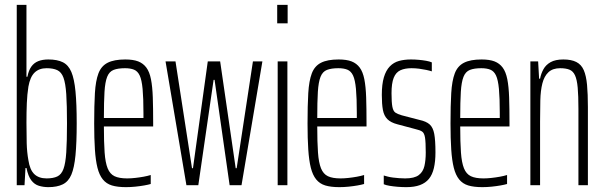

<svg xmlns="http://www.w3.org/2000/svg" viewBox="-20 -763 2486 791"><path d="M179 8Q159 8 140.5 2.5Q122 -3 109 -20Q96 -37 89 -71H85L81 0H49V-743H89V-447H93Q98 -473 109 -488.5Q120 -504 137.5 -511Q155 -518 179 -518Q216 -518 239 -506.5Q262 -495 274 -466.5Q286 -438 291 -386.5Q296 -335 296 -255Q296 -175 291 -123.5Q286 -72 274 -43.5Q262 -15 238.5 -3.5Q215 8 179 8ZM172 -28Q199 -28 216 -36Q233 -44 241.5 -67Q250 -90 253 -135Q256 -180 256 -255Q256 -330 253 -375Q250 -420 241.5 -443Q233 -466 216 -474Q199 -482 172 -482Q141 -482 122.5 -464Q104 -446 97 -406Q92 -374 90.5 -338Q89 -302 89 -257Q89 -210 90 -173Q91 -136 97 -103Q103 -63 121.5 -45.5Q140 -28 172 -28Z M499 8Q464 8 441 1Q418 -6 403.5 -24Q389 -42 381.5 -72Q374 -102 371 -147Q368 -192 368 -254Q368 -329 371 -379.5Q374 -430 385.5 -460.5Q397 -491 423.5 -504.5Q450 -518 496 -518Q529 -518 549.5 -510Q570 -502 583 -484.5Q596 -467 602 -436.5Q608 -406 609.5 -361.5Q611 -317 611 -256V-242H408Q408 -177 411 -135Q414 -93 423.5 -69.5Q433 -46 452 -37Q471 -28 504 -28Q519 -28 537 -30Q555 -32 571.5 -35Q588 -38 601 -42V-5Q591 -2 574 1Q557 4 537.5 6Q518 8 499 8ZM571 -257V-297Q571 -359 567.5 -396.5Q564 -434 555.5 -452Q547 -470 532 -476Q517 -482 495 -482Q466 -482 448 -475Q430 -468 421.5 -446.5Q413 -425 410.5 -384.5Q408 -344 408 -277H591Z M748 0 662 -510H703L771 -70H775L836 -510H887L951 -70H955L1022 -510H1061L975 0H926L864 -434H860L797 0Z M1122 -667V-743H1165V-667ZM1124 0V-510H1164V0Z M1378 8Q1343 8 1320 1Q1297 -6 1282.5 -24Q1268 -42 1260.5 -72Q1253 -102 1250 -147Q1247 -192 1247 -254Q1247 -329 1250 -379.5Q1253 -430 1264.5 -460.5Q1276 -491 1302.5 -504.5Q1329 -518 1375 -518Q1408 -518 1428.5 -510Q1449 -502 1462 -484.5Q1475 -467 1481 -436.5Q1487 -406 1488.5 -361.5Q1490 -317 1490 -256V-242H1287Q1287 -177 1290 -135Q1293 -93 1302.5 -69.5Q1312 -46 1331 -37Q1350 -28 1383 -28Q1398 -28 1416 -30Q1434 -32 1450.5 -35Q1467 -38 1480 -42V-5Q1470 -2 1453 1Q1436 4 1416.5 6Q1397 8 1378 8ZM1450 -257V-297Q1450 -359 1446.5 -396.5Q1443 -434 1434.5 -452Q1426 -470 1411 -476Q1396 -482 1374 -482Q1345 -482 1327 -475Q1309 -468 1300.5 -446.5Q1292 -425 1289.5 -384.5Q1287 -344 1287 -277H1470Z M1654 8Q1636 8 1618 6.5Q1600 5 1585 2.5Q1570 0 1561 -4V-40Q1568 -38 1577.5 -35.5Q1587 -33 1599 -31.5Q1611 -30 1624 -29Q1637 -28 1649 -28Q1687 -28 1705 -41.5Q1723 -55 1728.5 -79Q1734 -103 1734 -134Q1734 -177 1731 -196Q1728 -215 1719 -221Q1710 -227 1692 -231L1617 -251Q1590 -258 1576 -272Q1562 -286 1557.5 -310Q1553 -334 1553 -372Q1553 -416 1561.5 -444.5Q1570 -473 1586 -489.5Q1602 -506 1624 -512Q1646 -518 1673 -518Q1689 -518 1705.5 -516.5Q1722 -515 1736 -512.5Q1750 -510 1759 -506V-469Q1750 -472 1736 -475Q1722 -478 1706.5 -480Q1691 -482 1675 -482Q1648 -482 1629.5 -473.5Q1611 -465 1602 -442.5Q1593 -420 1593 -379Q1593 -341 1596.5 -323Q1600 -305 1609 -299Q1618 -293 1635 -288L1708 -269Q1736 -263 1750 -250.5Q1764 -238 1769 -211.5Q1774 -185 1774 -135Q1774 -98 1767.5 -70.5Q1761 -43 1747 -26Q1733 -9 1710 -0.5Q1687 8 1654 8Z M1967 8Q1932 8 1909 1Q1886 -6 1871.5 -24Q1857 -42 1849.5 -72Q1842 -102 1839 -147Q1836 -192 1836 -254Q1836 -329 1839 -379.5Q1842 -430 1853.5 -460.5Q1865 -491 1891.5 -504.5Q1918 -518 1964 -518Q1997 -518 2017.5 -510Q2038 -502 2051 -484.5Q2064 -467 2070 -436.5Q2076 -406 2077.5 -361.5Q2079 -317 2079 -256V-242H1876Q1876 -177 1879 -135Q1882 -93 1891.5 -69.5Q1901 -46 1920 -37Q1939 -28 1972 -28Q1987 -28 2005 -30Q2023 -32 2039.5 -35Q2056 -38 2069 -42V-5Q2059 -2 2042 1Q2025 4 2005.5 6Q1986 8 1967 8ZM2039 -257V-297Q2039 -359 2035.5 -396.5Q2032 -434 2023.5 -452Q2015 -470 2000 -476Q1985 -482 1963 -482Q1934 -482 1916 -475Q1898 -468 1889.5 -446.5Q1881 -425 1878.5 -384.5Q1876 -344 1876 -277H2059Z M2165 0V-510H2197L2201 -439H2205Q2209 -460 2219 -478Q2229 -496 2248.5 -507Q2268 -518 2301 -518Q2334 -518 2354.5 -507.5Q2375 -497 2385 -474Q2395 -451 2398.5 -413.5Q2402 -376 2402 -322V0H2363V-314Q2363 -369 2360 -402Q2357 -435 2349 -452.5Q2341 -470 2326 -476Q2311 -482 2288 -482Q2257 -482 2239.5 -465.5Q2222 -449 2214.5 -419.5Q2207 -390 2206 -349.5Q2205 -309 2205 -263V0Z"/></svg>

Font: Saira UltraCondensed ExtraLight
Style: Regular
Weight: 250
Width: 1
Designer: Hector Gatti with collaboration of the Omnibus-Type team
Foundry: Omnibus-Type
Version: Version 1.101